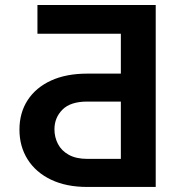

<svg xmlns="http://www.w3.org/2000/svg" viewBox="-20 -741 694 761"><path d="M597.2 0H325.7Q242.7 0 182.4 -28.8Q122.1 -57.6 89.6 -109.1Q57.1 -160.6 57.1 -227.1Q57.1 -293.9 89.6 -344Q122.1 -394 182.1 -421.6Q242.2 -449.2 325.7 -449.2H459V-607.4H128.4V-721.2H597.2ZM459 -111.3V-338.4H325.7Q259.3 -338.4 227.5 -306.4Q195.8 -274.4 195.8 -228.5Q195.8 -197.3 209.7 -170.4Q223.6 -143.6 252.7 -127.4Q281.7 -111.3 325.7 -111.3Z"/></svg>

Font: V-Inter
Style: SemiBold-600
Weight: 600
Designer: Rasmus Andersson
Foundry: rsms
Version: Version 4.000;git-4146feb